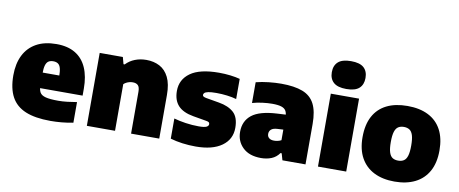

<svg xmlns="http://www.w3.org/2000/svg" viewBox="-70 -1115 3407 1426"><g transform="rotate(10 1633.5 -401.5)"><path d="M356 11Q240.5 11 167.8 -19.2Q95 -49.5 60.8 -112.8Q26.5 -176 26.5 -275.5Q26.5 -363 58.2 -426.8Q90 -490.5 151.8 -524.8Q213.5 -559 303.5 -559Q388.5 -559 445.5 -524.5Q502.5 -490 531 -424.8Q559.5 -359.5 559.5 -268.5V-215.5H148.5V-332.5H394L363.5 -324Q363.5 -364 357.2 -387Q351 -410 337 -419.5Q323 -429 301 -429Q279 -429 265 -419.5Q251 -410 244.2 -387.2Q237.5 -364.5 237.5 -324.5V-237Q237.5 -203 248.8 -183.2Q260 -163.5 292.2 -155Q324.5 -146.5 387 -146.5Q420 -146.5 456.2 -150.8Q492.5 -155 527 -161V-5.5Q480.5 3.5 438.8 7.2Q397 11 356 11Z M629.5 0V-550H804L818 -498H827Q855.5 -528 894.8 -543.5Q934 -559 981 -559Q1037 -559 1081 -536Q1125 -513 1150.2 -462.2Q1175.5 -411.5 1175.5 -329V0H963V-315Q963 -351 949.2 -364.2Q935.5 -377.5 910 -377.5Q896.5 -377.5 884 -374.2Q871.5 -371 860.8 -365.2Q850 -359.5 842 -351.5V0Z M1451.5 11Q1400.5 11 1351.2 4.5Q1302 -2 1260 -14.5V-166.5Q1300 -155 1349 -147.8Q1398 -140.5 1447.5 -140.5Q1491 -140.5 1506.5 -148.5Q1522 -156.5 1522 -169.5Q1522 -179 1516.5 -183.5Q1511 -188 1495.5 -190.5L1396.5 -207.5Q1317.5 -221 1280.2 -261.5Q1243 -302 1243 -372Q1243 -458 1313.5 -508.5Q1384 -559 1529 -559Q1572.5 -559 1614.2 -554Q1656 -549 1687 -540.5V-388.5Q1656 -397.5 1616 -402.5Q1576 -407.5 1535.5 -407.5Q1494.5 -407.5 1473.8 -403Q1453 -398.5 1446 -391.2Q1439 -384 1439 -376.5Q1439 -369 1445.2 -364.8Q1451.5 -360.5 1466.5 -357.5L1565.5 -340.5Q1637.5 -328.5 1677.8 -292Q1718 -255.5 1718 -176.5Q1718 -89.5 1647.8 -39.2Q1577.5 11 1451.5 11Z M1944 11Q1855.5 11 1806.8 -35.8Q1758 -82.5 1758 -154.5Q1758 -236 1816.2 -282Q1874.5 -328 2005.5 -335L2100 -340L2124 -228.5L2029 -223.5Q1996 -222 1981 -209.2Q1966 -196.5 1966 -175Q1966 -155.5 1979.5 -144.2Q1993 -133 2017.5 -133Q2030.5 -133 2044.8 -136Q2059 -139 2071.5 -146V-319.5Q2071.5 -349 2061.5 -366.8Q2051.5 -384.5 2026.8 -392.5Q2002 -400.5 1957.5 -400.5Q1925.5 -400.5 1884.8 -395.5Q1844 -390.5 1808 -380V-536.5Q1852.5 -548 1903.5 -553.5Q1954.5 -559 1998 -559Q2097.5 -559 2159.2 -535.2Q2221 -511.5 2249.8 -455.8Q2278.5 -400 2278.5 -305V0H2104.5L2090 -50.5H2081Q2058 -17.5 2022.2 -3.2Q1986.5 11 1944 11Z M2372.5 0V-550H2585.5V0ZM2479 -604Q2413.5 -604 2382.8 -631.5Q2352 -659 2352 -709Q2352 -759.5 2382.8 -786.8Q2413.5 -814 2479 -814Q2545.5 -814 2575.8 -786.8Q2606 -759.5 2606 -709Q2606 -659 2575.8 -631.5Q2545.5 -604 2479 -604Z M2950.5 11Q2861 11 2796 -21.5Q2731 -54 2695.8 -117.2Q2660.5 -180.5 2660.5 -273Q2660.5 -367 2694.5 -430.5Q2728.5 -494 2793.2 -526.5Q2858 -559 2950.5 -559Q3043 -559 3108 -526Q3173 -493 3206.8 -429.5Q3240.5 -366 3240.5 -274Q3240.5 -181 3205.5 -117.5Q3170.5 -54 3105.5 -21.5Q3040.5 11 2950.5 11ZM2950.5 -147Q2976 -147 2993.2 -158Q3010.5 -169 3019 -196.5Q3027.5 -224 3027.5 -273Q3027.5 -323.5 3018.8 -351.2Q3010 -379 2992.8 -390Q2975.5 -401 2950.5 -401Q2925.5 -401 2908.2 -390Q2891 -379 2882.2 -351.5Q2873.5 -324 2873.5 -274Q2873.5 -224.5 2882.2 -196.8Q2891 -169 2908 -158Q2925 -147 2950.5 -147Z"/></g></svg>

Font: Encode Sans Condensed Thin Black
Style: Regular
Weight: 900
Version: Version 3.002